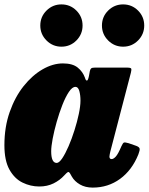

<svg xmlns="http://www.w3.org/2000/svg" viewBox="-25 -827 675 872"><path d="M603.5 -126Q574.5 -54 520.2 -14.5Q466 25 396 25Q362.5 25 338 10.8Q313.5 -3.5 301.5 -24.5Q295 -36 293 -39.5Q287.5 -48 282.8 -45.2Q278 -42.5 267 -30.5Q246.5 -8 218 6Q189.5 20 153.5 20Q113.5 20 77.2 2.2Q41 -15.5 18 -56.5Q-5 -97.5 -5 -167.5Q-5 -250 19 -318.2Q43 -386.5 82.2 -435.8Q121.5 -485 168.2 -512Q215 -539 261 -539Q304.5 -539 327.8 -520.2Q351 -501.5 361 -473.5Q364 -462 369.2 -461Q374.5 -460 379 -482L383 -504Q385 -513 389.2 -516.5Q393.5 -520 406.5 -520H550.5Q568.5 -520 570.8 -515.5Q573 -511 569.5 -497L476 -138.5Q475 -134 473.5 -127Q472 -120 472 -116Q472 -104.5 482 -104.5Q490.5 -104.5 501 -116Q511.5 -127.5 526.5 -163Q533 -177.5 537.8 -179.5Q542.5 -181.5 559.5 -176.5L594 -164.5Q607 -159.5 609 -152.5Q611 -145.5 603.5 -126ZM340.5 -370Q340.5 -395 335.2 -413.8Q330 -432.5 317.5 -432.5Q303 -432.5 287.8 -409.5Q272.5 -386.5 258.2 -350.2Q244 -314 232.5 -273.5Q221 -233 214.2 -197.2Q207.5 -161.5 207.5 -140Q207.5 -87 232.5 -87Q243.5 -87 257.8 -108.2Q272 -129.5 286.5 -163Q301 -196.5 313.2 -235.2Q325.5 -274 333 -309.8Q340.5 -345.5 340.5 -370ZM534 -615Q494.5 -615 466.2 -643.2Q438 -671.5 438 -711Q438 -751 466.2 -779Q494.5 -807 534 -807Q574 -807 602 -779Q630 -751 630 -711Q630 -671.5 602 -643.2Q574 -615 534 -615ZM254 -615Q214.5 -615 186.2 -643.2Q158 -671.5 158 -711Q158 -751 186.2 -779Q214.5 -807 254 -807Q294 -807 322 -779Q350 -751 350 -711Q350 -671.5 322 -643.2Q294 -615 254 -615Z"/></svg>

Font: Besley* Narrow Fatface
Style: Italic
Weight: 900
Width: 4
Italic angle: -13°
Designer: Owen Earl
Foundry: indestructible type*
Version: Version 3.000; ttfautohint (v1.8.3)